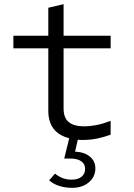

<svg xmlns="http://www.w3.org/2000/svg" viewBox="-20 -659 640 918"><path d="M380 10Q373 10 366 10Q359 10 352 9L339 66Q383 68 409.5 89.5Q436 111 436 146Q436 186 405 212.5Q374 239 325 239Q291 239 263 230Q235 221 215 203L243 171Q278 200 322 200Q353 200 370 186Q387 172 387 148Q387 125 368.5 112Q350 99 316 99H287L311 2Q211 -24 211 -129V-428H44V-488H211V-622L284 -639V-488H509V-428H284V-141Q284 -95 309 -75Q334 -55 381 -55Q410 -55 441 -61Q472 -67 509 -81V-15Q476 -3 444 3.5Q412 10 380 10Z"/></svg>

Font: Red Hat Mono
Style: Regular
Weight: 400
Designer: Pentagram, MCKL
Foundry: Pentagram, MCKL
Version: Version 1.023